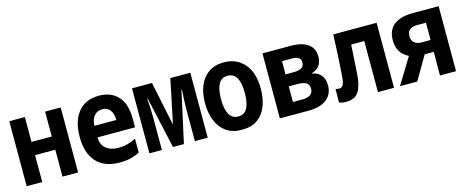

<svg xmlns="http://www.w3.org/2000/svg" viewBox="-35 -1053 3780 1558"><g transform="rotate(-15 1855.0 -274.0)"><path d="M49 0V-546H180V-337H350V-546H481V0H350V-226H180V0Z M829 10Q702 10 635 -63.5Q568 -137 568 -275Q568 -407 629.5 -482.5Q691 -558 804 -558Q906 -558 964 -494.5Q1022 -431 1022 -309V-234H706Q708 -172 746.5 -140Q785 -108 849 -108Q896 -108 933 -119.5Q970 -131 998 -145V-29Q971 -13 928.5 -1.5Q886 10 829 10ZM706 -331H891Q890 -388 866 -416.5Q842 -445 803 -445Q763 -445 736.5 -417Q710 -389 706 -331Z M1080 0V-546H1248L1325 -176L1402 -546H1570V0H1462V-270Q1462 -303 1464 -345Q1466 -387 1469 -432H1465L1370 0H1278L1182 -432H1178Q1181 -389 1183 -347.5Q1185 -306 1185 -270V0Z M1856 10Q1777 10 1725 -27Q1673 -64 1647 -128.5Q1621 -193 1621 -276Q1621 -360 1647.5 -423Q1674 -486 1725.5 -521.5Q1777 -557 1853 -557Q1960 -557 2024.5 -483Q2089 -409 2089 -272Q2089 -192 2064.5 -128Q2040 -64 1988.5 -27Q1937 10 1856 10ZM1855 -102Q1907 -102 1931 -146.5Q1955 -191 1955 -274Q1955 -357 1930.5 -400.5Q1906 -444 1855 -444Q1803 -444 1779 -400Q1755 -356 1755 -274Q1755 -191 1779.5 -146.5Q1804 -102 1855 -102Z M2176 0V-546H2416Q2470 -546 2513.5 -532Q2557 -518 2582.5 -486.5Q2608 -455 2608 -403Q2608 -358 2586 -328Q2564 -298 2521 -287V-284Q2571 -277 2597 -243Q2623 -209 2623 -159Q2623 -84 2570 -42Q2517 0 2416 0ZM2313 -333H2382Q2424 -333 2447 -346.5Q2470 -360 2470 -392Q2470 -420 2450.5 -432Q2431 -444 2394 -444H2313ZM2313 -101H2396Q2432 -101 2457.5 -116Q2483 -131 2483 -168Q2483 -203 2459 -217.5Q2435 -232 2391 -232H2313Z M2733 10Q2700 10 2673 0L2674 -114Q2680 -112 2687.5 -110.5Q2695 -109 2705 -109Q2724 -109 2736 -126Q2748 -143 2752 -198Q2755 -237 2758 -283Q2761 -329 2764 -392.5Q2767 -456 2771 -546H3135V0H3000V-429H2890Q2887 -377 2884.5 -335.5Q2882 -294 2879.5 -255.5Q2877 -217 2874 -174Q2867 -84 2835.5 -37Q2804 10 2733 10Z M3185 0 3319 -219Q3225 -263 3225 -374Q3225 -462 3281.5 -504Q3338 -546 3437 -546H3656V0H3521L3522 -198H3446L3330 0ZM3444 -298H3522V-443H3449Q3364 -443 3364 -373Q3364 -335 3386 -316.5Q3408 -298 3444 -298Z"/></g></svg>

Font: Noto Sans Mono Condensed
Style: Bold
Weight: 700
Width: 3
Designer: Monotype Design Team
Foundry: Monotype Imaging Inc.
Version: Version 2.014